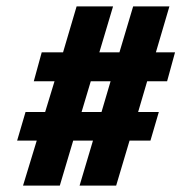

<svg xmlns="http://www.w3.org/2000/svg" viewBox="-20 -646 602 602"><path d="M528.8 -481.9 503.9 -391.1H441.4L413.1 -294.9H478L451.7 -205.1H386.2L344.2 -64H229.5L271.5 -205.1H209.5L167.5 -64H52.2L95.2 -205.1H33.7L60.1 -294.9H121.6L150.9 -391.1H85.9L110.8 -481.9H177.7L220.2 -626H334.5L291.5 -481.9H354.5L397.5 -626H511.2L468.8 -481.9ZM326.7 -391.1H264.6L235.8 -294.9H298.3Z"/></svg>

Font: Aclonica
Style: Regular
Weight: 400
Version: Version 1.001